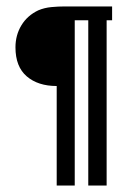

<svg xmlns="http://www.w3.org/2000/svg" viewBox="-20 -576 383 596"><path d="M156 0V-309Q98 -309 63 -339Q28 -369 28 -429Q28 -467 46.5 -497.5Q65 -528 99 -544Q118 -552 139.5 -554Q161 -556 181 -556H328V-513H311V0H254V-513H212V0Z"/></svg>

Font: MonteCarlo
Style: Regular
Weight: 400
Designer: Robert E. Leuschke
Foundry: Robert E. Leuschke
Version: Version 1.010; ttfautohint (v1.8.3)